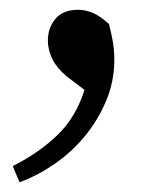

<svg xmlns="http://www.w3.org/2000/svg" viewBox="-20 -148 340 393"><path d="M116 8Q96 -9 87 -27.5Q78 -46 78 -65Q78 -91 93.5 -109.5Q109 -128 140 -128Q154 -128 169 -122Q184 -116 203 -99Q208 -80 211 -62.5Q214 -45 214 -26Q214 19 197 59Q180 99 153 131.5Q126 164 91 188Q56 212 20 225L6 192Q58 166 96.5 129.5Q135 93 153 36Z"/></svg>

Font: SourceSerifPro
Style: Book
Weight: 400
Designer: Frank Grießhammer
Foundry: Adobe Systems Incorporated
Version: Version 1.014;PS Version 1.0;hotconv 1.0.73;makeotf.lib2.5.5